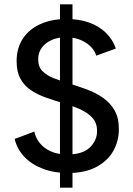

<svg xmlns="http://www.w3.org/2000/svg" viewBox="-20 -795 618 890"><path d="M258 -775H316V75H258ZM139 -185Q145 -157 163.5 -133Q182 -109 214 -94Q246 -79 293 -79Q363 -79 396.5 -111.5Q430 -144 430 -188Q430 -224 409.5 -247.5Q389 -271 353.5 -287.5Q318 -304 272 -317Q232 -329 193.5 -342.5Q155 -356 124 -376.5Q93 -397 75 -429.5Q57 -462 57 -511Q57 -572 86 -616Q115 -660 167.5 -683.5Q220 -707 289 -707Q347 -707 393 -690.5Q439 -674 470.5 -643.5Q502 -613 517 -570L426 -537Q420 -559 401 -578.5Q382 -598 353 -610Q324 -622 288 -622Q251 -623 221.5 -610.5Q192 -598 174.5 -575Q157 -552 157 -520Q157 -485 177 -465Q197 -445 230.5 -432Q264 -419 304 -407Q346 -394 386 -379Q426 -364 458.5 -341Q491 -318 511 -283.5Q531 -249 531 -197Q531 -141 505 -95Q479 -49 426.5 -21Q374 7 295 7Q230 7 178 -13Q126 -33 92.5 -68.5Q59 -104 48 -151Z"/></svg>

Font: Albert Sans Medium
Style: Regular
Weight: 500
Designer: Andreas Rasmussen
Foundry: a.Foundry
Version: Version 1.025